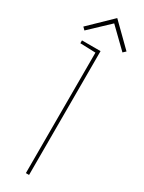

<svg xmlns="http://www.w3.org/2000/svg" viewBox="-244 -910 706 940"><g transform="rotate(30 109.0 -440.5)"><path d="M231 -762 110 -881 -13 -762 1 -748 110 -851 216 -748ZM15 -684 102 -681V0H120V-700H15Z"/></g></svg>

Font: Advent Pro Thin
Style: Regular
Weight: 250
Version: Version 3.000